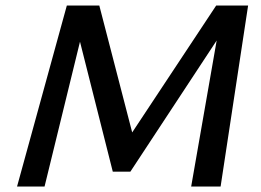

<svg xmlns="http://www.w3.org/2000/svg" viewBox="-20 -678 950 698"><path d="M675 0 781 -607 833 -630 454 -54H390L256 -585L272 -658H341L469 -164H439L766 -658H882L782 0ZM42 0 223 -658H303L142 0Z"/></svg>

Font: Ysabeau SemiBold
Style: Italic
Weight: 600
Italic angle: -12°
Designer: Christian Thalmann (Catharsis Fonts)
Version: Version 2.002